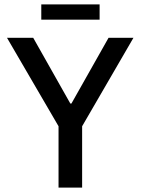

<svg xmlns="http://www.w3.org/2000/svg" viewBox="-20 -859 644 879"><path d="M248 0V-281L12 -686H132L302 -385H307L477 -686H591L356 -281V0ZM169 -769V-839H436V-769Z"/></svg>

Font: Archivo SemiCondensed Medium
Style: Regular
Weight: 500
Width: 4
Designer: Hector Gatti
Foundry: Omnibus-Type
Version: Version 2.001